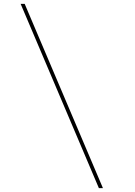

<svg xmlns="http://www.w3.org/2000/svg" viewBox="-20 -846 698 996"><path d="M87 -826H108L514 130H493Z"/></svg>

Font: TypoPRO Montserrat Alternates
Style: Italic
Weight: 250
Italic angle: -11.3°
Designer: Julieta Ulanovsky
Foundry: Julieta Ulanovsky
Version: Version 6.001